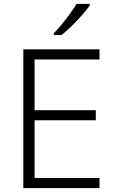

<svg xmlns="http://www.w3.org/2000/svg" viewBox="-20 -968 593 988"><path d="M492 0H100V-714H492V-662H158V-401H473V-349H158V-52H492ZM442 -940Q427 -919 402.5 -891Q378 -863 350 -835.5Q322 -808 297 -788H257V-797Q276 -816 298 -843Q320 -870 340.5 -898Q361 -926 374 -948H442Z"/></svg>

Font: Noto Sans Arabic Light
Style: Regular
Weight: 300
Designer: Monotype Design Team, Nadine Chahine, Nizar Qandah and Khaled Hosny
Foundry: Monotype Imaging Inc.
Version: Version 2.012; ttfautohint (v1.8.4.7-5d5b)